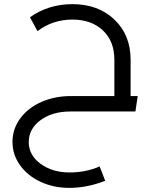

<svg xmlns="http://www.w3.org/2000/svg" viewBox="-20 -536 731 923"><path d="M607.9 -74.2H642.1L630.9 0H316.9Q230 0.5 174.1 42.2Q118.2 84 118.2 147Q118.2 209.5 174.8 251.2Q231.4 293 314 293Q393.1 293 459 264.2L485.8 333Q398.9 367.2 313 367.2Q238.3 367.2 175.8 338.4Q113.3 309.6 76.7 258.8Q40 208 40 146Q40 83.5 77.9 32.5Q115.7 -18.6 180.7 -46.6Q245.6 -74.7 323.2 -74.2V-71.8L324.2 -74.2H529.8V-249Q529.8 -337.4 474.9 -389.6Q419.9 -441.9 328.1 -441.9Q233.4 -441.9 160.2 -386.2L124 -453.1Q213.9 -516.1 328.1 -516.1Q452.1 -516.1 530 -441.9Q607.9 -367.7 607.9 -249Z"/></svg>

Font: Montserrat-Arabic Light
Style: Regular
Weight: 300
Designer: Mohamed Gaber
Foundry: Kief Type Foundry
Version: Version 5.008;PS 005.008;hotconv 1.0.88;makeotf.lib2.5.64775